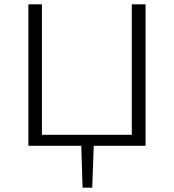

<svg xmlns="http://www.w3.org/2000/svg" viewBox="-20 -678 808 893"><path d="M657 -658V0H416L409 195H364L358 0H112V-658H175V-51H593V-658Z"/></svg>

Font: Isabella Sans
Style: Regular
Weight: 400
Designer: Original fonts by Christian Thalmann (Catharsis Fonts), Modifications by Cristiano Sobral
Version: Version 0.002;July 12, 2020;FontCreator 13.0.0.2655 64-bit; 